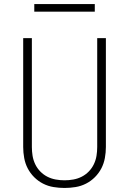

<svg xmlns="http://www.w3.org/2000/svg" viewBox="-20 -924 640 952"><path d="M300 8Q273 8 245.5 3.5Q218 -1 193.5 -13.5Q169 -26 149.5 -45.5Q130 -65 117.5 -89Q105 -113 100 -140.5Q95 -168 95 -195V-735H138V-195Q138 -173 141.5 -151.5Q145 -130 154.5 -110Q164 -90 179.5 -74Q195 -58 214.5 -48Q234 -38 256 -34Q278 -30 300 -30Q322 -30 344 -34Q366 -38 385.5 -48Q405 -58 420.5 -74Q436 -90 445.5 -110Q455 -130 458.5 -151.5Q462 -173 462 -195V-735H505V-195Q505 -168 500 -140.5Q495 -113 482.5 -89Q470 -65 450.5 -45.5Q431 -26 406.5 -13.5Q382 -1 354.5 3.5Q327 8 300 8ZM450 -866H150V-904H450Z"/></svg>

Font: Zed Sans Extralight Extended
Style: Regular
Weight: 200
Width: 7
Designer: Belleve Invis
Foundry: Belleve Invis
Version: Version 1.0.0; ttfautohint (v1.8.4)